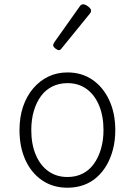

<svg xmlns="http://www.w3.org/2000/svg" viewBox="-20 -857 629 896"><path d="M295 19Q227 19 176.5 -15.5Q126 -50 98.5 -110.5Q71 -171 71 -250Q71 -310 87.5 -359Q104 -408 134.5 -444Q165 -480 205.5 -499.5Q246 -519 295 -519Q361 -519 411 -485Q461 -451 489.5 -390Q518 -329 518 -250Q518 -202 507.5 -161Q497 -120 478 -87Q459 -54 432 -30Q405 -6 370.5 6.5Q336 19 295 19ZM295 -31Q334 -31 365 -46.5Q396 -62 417.5 -91.5Q439 -121 451 -161.5Q463 -202 463 -250Q463 -315 442.5 -364.5Q422 -414 384.5 -441.5Q347 -469 295 -469Q256 -469 224.5 -453.5Q193 -438 171.5 -409Q150 -380 138 -339.5Q126 -299 126 -250Q126 -185 146.5 -135.5Q167 -86 205 -58.5Q243 -31 295 -31ZM255 -623Q248 -623 238 -631Q228 -639 228 -647Q228 -649 229.5 -651.5Q231 -654 233 -659L352 -827Q355 -832 359 -834.5Q363 -837 369 -837Q375 -837 383.5 -832Q392 -827 398.5 -820.5Q405 -814 405 -808Q405 -803 404 -800.5Q403 -798 399 -793L268 -632Q262 -623 255 -623Z"/></svg>

Font: Playwrite CL ExtraLight
Style: Regular
Weight: 200
Designer: Veronika Burian, José Scaglione
Foundry: TypeTogether
Version: Version 1.002